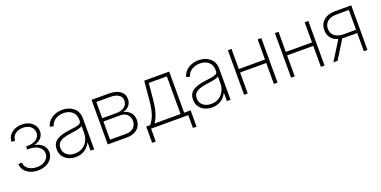

<svg xmlns="http://www.w3.org/2000/svg" viewBox="-16 -1278 4304 2168"><g transform="rotate(-20 2136.0 -194.0)"><path d="M233.4 7.3Q180.2 7.3 137.9 -11.2Q95.7 -29.8 71 -62.5Q46.4 -95.2 45.9 -137.7H89.8Q90.8 -90.8 131.3 -61.5Q171.9 -32.2 233.4 -32.2Q297.4 -32.2 336.9 -64.5Q376.5 -96.7 376.5 -144Q376.5 -195.3 332 -226.3Q287.6 -257.3 215.3 -257.3H196.3V-293.9H215.3Q278.3 -293.9 318.8 -323Q359.4 -352.1 359.4 -400.4Q359.4 -446.3 324.5 -475.6Q289.6 -504.9 232.9 -504.9Q176.8 -504.9 139.6 -475.8Q102.5 -446.8 102.1 -398.4H59.1Q59.6 -441.4 82.5 -474.1Q105.5 -506.8 144.8 -525.1Q184.1 -543.5 233.4 -543.5Q283.2 -543.5 321.3 -524.9Q359.4 -506.3 380.9 -474.1Q402.3 -441.9 402.3 -401.9Q402.3 -355.5 372.3 -322.5Q342.3 -289.6 292 -278.3V-275.9Q352.5 -265.1 386.7 -229.2Q420.9 -193.4 420.9 -142.6Q420.9 -100.1 396.7 -66.2Q372.6 -32.2 330.6 -12.5Q288.6 7.3 233.4 7.3Z M683.6 10.7Q636.7 10.7 596.9 -7.3Q557.1 -25.4 533.2 -60.5Q509.3 -95.7 509.3 -146.5Q509.3 -181.6 522 -207.3Q534.7 -232.9 560.3 -251Q585.9 -269 625.2 -280.8Q664.6 -292.5 718.8 -299.3Q762.2 -304.7 794.7 -310.1Q827.1 -315.4 845.2 -325.9Q863.3 -336.4 863.3 -357.4V-376Q863.3 -414.1 845.7 -442.6Q828.1 -471.2 795.9 -487.3Q763.7 -503.4 720.2 -503.4Q680.2 -503.4 648.2 -490.2Q616.2 -477.1 595.2 -454.1Q574.2 -431.2 566.9 -401.4L523.9 -411.6Q534.7 -453.1 563.2 -482.7Q591.8 -512.2 632.3 -527.8Q672.9 -543.5 719.7 -543.5Q757.8 -543.5 791.7 -532.5Q825.7 -521.5 851.6 -500Q877.4 -478.5 892.3 -447Q907.2 -415.5 907.2 -374V0H863.8V-97.2H860.8Q847.2 -66.9 822.3 -42.5Q797.4 -18.1 762.5 -3.7Q727.5 10.7 683.6 10.7ZM688.5 -29.8Q739.7 -29.8 779.1 -53.5Q818.4 -77.1 840.8 -119.4Q863.3 -161.6 863.3 -216.8V-296.9Q855 -289.6 840.3 -283.9Q825.7 -278.3 806.6 -273.9Q787.6 -269.5 765.6 -266.4Q743.7 -263.2 721.2 -260.3Q662.6 -252.9 625.5 -238.8Q588.4 -224.6 571 -201.7Q553.7 -178.7 553.7 -145Q553.7 -109.4 571.3 -83.5Q588.9 -57.6 619.6 -43.7Q650.4 -29.8 688.5 -29.8Z M1070.3 0V-535.6H1276.4Q1362.8 -535.6 1411.4 -501.2Q1460 -466.8 1460 -404.3Q1460 -357.4 1432.9 -326.4Q1405.8 -295.4 1359.9 -284.2Q1392.6 -277.3 1418.2 -259.5Q1443.8 -241.7 1458.7 -213.6Q1473.6 -185.5 1473.6 -147.9Q1473.6 -104.5 1452.4 -71Q1431.2 -37.6 1393.3 -18.8Q1355.5 0 1305.2 0ZM1112.8 -41.5H1305.2Q1361.3 -41.5 1395 -71.5Q1428.7 -101.6 1428.7 -151.4Q1428.7 -200.2 1398.2 -230.2Q1367.7 -260.3 1319.3 -260.3H1112.8ZM1112.8 -299.3H1284.2Q1344.2 -299.3 1380.1 -326.9Q1416 -354.5 1416 -402.3Q1416 -447.3 1379.6 -470.9Q1343.3 -494.6 1276.4 -494.6H1112.8Z M1547.4 154.3V-41.5H1595.2Q1613.8 -64 1627.9 -89.6Q1642.1 -115.2 1652.6 -146.7Q1663.1 -178.2 1670.4 -217Q1677.7 -255.9 1682.1 -304.2L1703.1 -535.6H2003.4V-41.5H2081.1V154.3H2037.6V0H1590.8V154.3ZM1647 -41.5H1960V-494.1H1742.7L1725.1 -304.2Q1717.3 -217.8 1699.2 -154.3Q1681.2 -90.8 1647 -41.5Z M2321.8 10.7Q2274.9 10.7 2235.1 -7.3Q2195.3 -25.4 2171.4 -60.5Q2147.5 -95.7 2147.5 -146.5Q2147.5 -181.6 2160.2 -207.3Q2172.9 -232.9 2198.5 -251Q2224.1 -269 2263.4 -280.8Q2302.7 -292.5 2356.9 -299.3Q2400.4 -304.7 2432.9 -310.1Q2465.3 -315.4 2483.4 -325.9Q2501.5 -336.4 2501.5 -357.4V-376Q2501.5 -414.1 2483.9 -442.6Q2466.3 -471.2 2434.1 -487.3Q2401.9 -503.4 2358.4 -503.4Q2318.4 -503.4 2286.4 -490.2Q2254.4 -477.1 2233.4 -454.1Q2212.4 -431.2 2205.1 -401.4L2162.1 -411.6Q2172.9 -453.1 2201.4 -482.7Q2230 -512.2 2270.5 -527.8Q2311 -543.5 2357.9 -543.5Q2396 -543.5 2429.9 -532.5Q2463.9 -521.5 2489.7 -500Q2515.6 -478.5 2530.5 -447Q2545.4 -415.5 2545.4 -374V0H2502V-97.2H2499Q2485.4 -66.9 2460.4 -42.5Q2435.5 -18.1 2400.6 -3.7Q2365.7 10.7 2321.8 10.7ZM2326.7 -29.8Q2377.9 -29.8 2417.2 -53.5Q2456.5 -77.1 2479 -119.4Q2501.5 -161.6 2501.5 -216.8V-296.9Q2493.2 -289.6 2478.5 -283.9Q2463.9 -278.3 2444.8 -273.9Q2425.8 -269.5 2403.8 -266.4Q2381.8 -263.2 2359.4 -260.3Q2300.8 -252.9 2263.7 -238.8Q2226.6 -224.6 2209.2 -201.7Q2191.9 -178.7 2191.9 -145Q2191.9 -109.4 2209.5 -83.5Q2227.1 -57.6 2257.8 -43.7Q2288.6 -29.8 2326.7 -29.8Z M3080.1 -293.9V-252H2740.2V-293.9ZM2752 -535.6V0H2708.5V-535.6ZM3110.4 -535.6V0H3066.4V-535.6Z M3645 -293.9V-252H3305.2V-293.9ZM3316.9 -535.6V0H3273.4V-535.6ZM3675.3 -535.6V0H3631.3V-535.6Z M4190.9 0H4147.5V-495.6H3999.5Q3930.7 -495.6 3891.4 -463.9Q3852.1 -432.1 3852.1 -376Q3852.1 -320.3 3891.4 -289.1Q3930.7 -257.8 3999.5 -257.8H4167V-218.3H3997.1Q3909.7 -218.3 3859.1 -261.2Q3808.6 -304.2 3808.6 -376Q3808.6 -448.7 3859.1 -492.2Q3909.7 -535.6 3996.6 -535.6H4190.9ZM3831.5 0H3781.2L3933.1 -242.7H3982.4Z"/></g></svg>

Font: Inter 20pt ExtraLight
Style: Regular
Weight: 250
Version: Version 4.001;git-66647c0bb